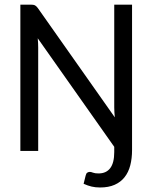

<svg xmlns="http://www.w3.org/2000/svg" viewBox="-20 -662 668 842"><path d="M559.1 -3.9Q559.1 32.7 551.3 63Q543.5 93.3 526.4 115Q509.3 136.7 482.7 148.4Q456.1 160.2 418.9 160.2Q398.4 160.2 381.8 156.2Q365.2 152.3 346.7 144L355.5 108.4Q357.9 98.1 363 95Q368.2 91.8 374 91.8Q379.4 91.8 387.9 95.2Q396.5 98.6 412.1 98.6Q445.8 98.6 463.4 75.4Q481 52.2 481 4.9V-18.1L145.5 -494.1Q146.5 -482.9 147 -472.7Q147.5 -462.4 147.5 -453.1V0H69.3V-641.6H115.7Q127 -641.6 132.8 -638.9Q138.7 -636.2 146 -626.5L483.4 -147.5Q482.4 -158.7 481.7 -169.9Q481 -181.2 481 -190.9V-641.6H559.1Z"/></svg>

Font: Carlito
Style: Regular
Weight: 400
Designer: Lukasz Dziedzic
Foundry: tyPoland Lukasz Dziedzic
Version: Version 1.103; Beta1; all basic design good, some composites